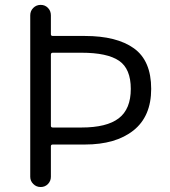

<svg xmlns="http://www.w3.org/2000/svg" viewBox="-20 -752 685 772"><path d="M101.6 -41V-690.4Q101.6 -708 113.8 -720.2Q126 -732.4 143.6 -732.4Q161.1 -732.4 172.9 -720.2Q184.6 -708 184.6 -690.4V-614.3Q184.6 -607.4 192.4 -607.4H321.3Q449.2 -607.4 518.6 -557.6Q587.9 -507.8 587.9 -394.5Q587.9 -284.2 516.6 -227.5Q445.3 -170.9 321.3 -170.9H192.4Q184.6 -170.9 184.6 -164.1V-41Q184.6 -24.4 172.9 -12.2Q161.1 0 143.6 0Q126 0 113.8 -12.2Q101.6 -24.4 101.6 -41ZM184.6 -246.1Q184.6 -239.3 192.4 -239.3H307.6Q409.2 -239.3 457.5 -276.4Q505.9 -313.5 505.9 -394.5Q505.9 -475.6 458.5 -507.8Q411.1 -540 307.6 -540H192.4Q184.6 -540 184.6 -532.2Z"/></svg>

Font: Gen Jyuu Gothic P Normal
Style: Regular
Weight: 300
Designer: [Source Han Sans]
Ryoko NISHIZUKA  (kana & ideographs); Paul D. Hunt (Latin, Greek & Cyrillic); Wenlong ZHANG  (bopomofo
Version: Version 1.002.20150607